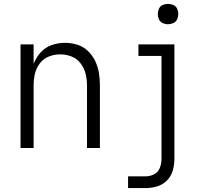

<svg xmlns="http://www.w3.org/2000/svg" viewBox="-20 -757 1048 982"><path d="M839 -633Q853 -633 866.5 -639Q880 -645 886 -658Q892 -671 892 -685Q892 -699 886 -712.5Q880 -726 866.5 -731.5Q853 -737 839 -737Q825 -737 812 -731.5Q799 -726 793 -712.5Q787 -699 787 -685Q787 -671 793 -658Q799 -645 812 -639Q825 -633 839 -633ZM85 0H152V-320Q152 -350 158.5 -379Q165 -408 183.5 -432.5Q202 -457 230 -468Q258 -479 288 -479Q318 -479 346 -468Q374 -457 392.5 -432.5Q411 -408 418 -379Q425 -350 425 -320V0H491V-320Q491 -352 486 -383.5Q481 -415 467 -444.5Q453 -474 429.5 -496.5Q406 -519 375 -528.5Q344 -538 312 -538Q278 -538 244.5 -526.5Q211 -515 187.5 -488.5Q164 -462 152 -430V-530H85ZM635 205H724Q754 205 783 196.5Q812 188 833.5 166.5Q855 145 863.5 115.5Q872 86 872 56V-530H688V-471H806V56Q806 79 797.5 101.5Q789 124 768 134.5Q747 145 724 145H635Z"/></svg>

Font: Iosevka Sparkle Light
Style: Regular
Weight: 300
Designer: Belleve Invis
Foundry: Belleve Invis
Version: Version 4.5.0; ttfautohint (v1.8.3)